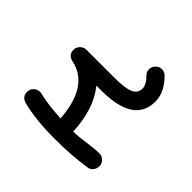

<svg xmlns="http://www.w3.org/2000/svg" viewBox="-80 -475 629 629"><g transform="rotate(-45 235.0 -160.0)"><path d="M85 -330Q98 -330 106.5 -321Q115 -312 115 -300Q115 -295 114 -292Q104 -252 101 -191Q242 -201 261 -296Q267 -320 290 -320Q302 -320 311 -311Q320 -302 320 -290V-160Q320 -112 329 -91Q338 -70 360 -70Q378 -70 399 -91Q408 -100 420 -100Q432 -100 441 -91Q450 -82 450 -70Q450 -58 441 -49Q402 -10 360 -10Q260 -10 260 -160V-184Q202 -136 100 -131Q100 -107 105 -74.5Q110 -42 110 -20Q110 -8 101.5 1Q93 10 80 10Q69 10 60 3Q51 -4 50 -15Q40 -78 40 -160Q40 -246 56 -308Q63 -330 85 -330Z"/></g></svg>

Font: Pecita
Style: Book
Weight: 400
Width: 7
Version: Version 4.3